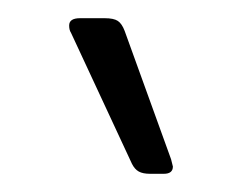

<svg xmlns="http://www.w3.org/2000/svg" viewBox="-20 -766 265 211"><path d="M125 -586 58 -730Q56 -733 56 -738Q56 -746 68 -746H95Q105 -746 109.5 -743Q114 -740 117 -732L168 -591L170 -583Q170 -575 160 -575H145Q137 -575 132.5 -577.5Q128 -580 125 -586Z"/></svg>

Font: Mitr ExtraLight
Style: Regular
Weight: 275
Designer: Thanarat Vachiruckul
Foundry: Cadson Demak Co.,Ltd.
Version: Version 1.001